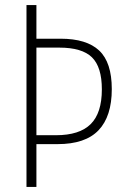

<svg xmlns="http://www.w3.org/2000/svg" viewBox="-20 -734 497 754"><path d="M419 -384Q419 -277 367 -222.5Q315 -168 206 -168H123V0H84V-714H123V-582H218Q320 -582 369.5 -535.5Q419 -489 419 -384ZM200 -203Q292 -203 336 -246.5Q380 -290 380 -383Q380 -471 341 -509Q302 -547 213 -547H123V-203Z"/></svg>

Font: Noto Sans Thai Cond ExtLt
Style: Regular
Weight: 200
Width: 3
Designer: Monotype Design Team
Foundry: Monotype Imaging Inc.
Version: Version 2.002; ttfautohint (v1.8.4.7-5d5b)